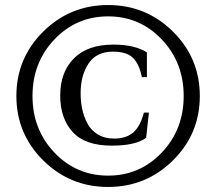

<svg xmlns="http://www.w3.org/2000/svg" viewBox="-20 -727 858 762"><path d="M219 -348Q219 -441 273.5 -495.5Q328 -550 430 -550Q515 -550 563 -519V-421H543Q534 -469 509.5 -495.5Q485 -522 428 -522Q363 -522 331.5 -475Q300 -428 300 -357Q300 -323 306.5 -293Q313 -263 327.5 -236Q342 -209 369 -193Q396 -177 433 -177Q481 -177 509 -201.5Q537 -226 551 -280H571L560 -180Q518 -149 423 -149Q318 -149 268.5 -203Q219 -257 219 -348ZM196 -570.5Q109 -479 109 -346Q109 -213 196 -121.5Q283 -30 409 -30Q535 -30 622 -121.5Q709 -213 709 -346Q709 -479 622 -570.5Q535 -662 409 -662Q283 -662 196 -570.5ZM151.5 -90.5Q45 -196 45 -346Q45 -496 151.5 -601.5Q258 -707 409 -707Q560 -707 666.5 -601.5Q773 -496 773 -346Q773 -196 666.5 -90.5Q560 15 409 15Q258 15 151.5 -90.5Z"/></svg>

Font: Heuristica
Style: Regular
Weight: 400
Version: Version 1.0.1 ; ttfautohint (v1.4.1)